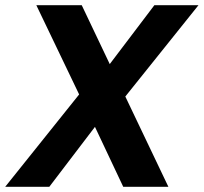

<svg xmlns="http://www.w3.org/2000/svg" viewBox="-33 -720 785 740"><path d="M-13 0 272 -356 107 -700H282L390 -473L562 -700H732L450 -348L616 0H442L333 -231L157 0Z"/></svg>

Font: DM Sans 17pt Black
Style: Italic
Weight: 900
Italic angle: -10°
Version: Version 4.004;gftools[0.9.30]